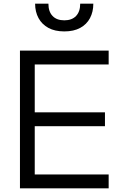

<svg xmlns="http://www.w3.org/2000/svg" viewBox="-20 -1019 652 1039"><path d="M88 0V-745H568V-670H168V-411H548V-336H168V-75H568V0ZM170 -999H242Q242 -956 264.5 -932.5Q287 -909 328 -909Q369 -909 391.5 -932.5Q414 -956 414 -999H485Q485 -955 467 -921Q449 -887 414 -868Q379 -849 328 -849Q277 -849 242 -868Q207 -887 188.5 -921Q170 -955 170 -999Z"/></svg>

Font: Kosmopol Plus Jakarta Sans
Style: Regular
Weight: 400
Designer: Gumpita Rahayu
Foundry: Tokotype
Version: Version 2.006